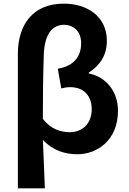

<svg xmlns="http://www.w3.org/2000/svg" viewBox="-20 -832 710 1053"><path d="M78 201H226C222 113 220 26 215 -65C272 -4 341 14 404 14C514 14 627 -64 627 -224C627 -333 559 -412 467 -429V-434C530 -474 566 -531 566 -608C566 -748 451 -812 330 -812C157 -812 78 -693 78 -536ZM363 -107C316 -107 261 -121 215 -180C215 -297 216 -410 220 -525C222 -632 259 -696 331 -696C380 -696 425 -663 425 -595C425 -529 392 -471 297 -455L316 -347C331 -351 347 -354 365 -354C444 -354 483 -301 483 -234C483 -150 428 -107 363 -107Z"/></svg>

Font: Noto Sans KR Bold
Style: Regular
Weight: 700
Designer: Ryoko NISHIZUKA  (kana & ideographs); Paul D. Hunt (Latin, Greek & Cyrillic); Wenlong ZHANG  (bopomofo); Sandoll Communi
Foundry: Adobe Systems Incorporated
Version: Version 1.004;PS 1.004;hotconv 1.0.82;makeotf.lib2.5.63406